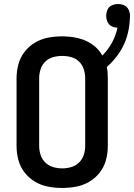

<svg xmlns="http://www.w3.org/2000/svg" viewBox="-20 -923 664 951"><path d="M288 8Q323 8 357.5 1.5Q392 -5 422.5 -23Q453 -41 474.5 -69Q496 -97 505 -131Q514 -165 514 -200V-535Q514 -549 513 -563.5Q512 -578 509 -591Q543 -621 568.5 -658Q594 -695 607.5 -738Q621 -781 623 -826V-827Q623 -831 623.5 -835.5Q624 -840 624 -844Q624 -860 617 -875Q610 -890 595.5 -896.5Q581 -903 565 -903Q549 -903 534 -896.5Q519 -890 512.5 -875Q506 -860 506 -844Q506 -829 512.5 -814.5Q519 -800 533 -793Q547 -786 562 -786Q554 -747 534.5 -711.5Q515 -676 487 -648Q468 -682 435.5 -704Q403 -726 365 -734.5Q327 -743 288 -743Q253 -743 218.5 -736.5Q184 -730 153.5 -712Q123 -694 101.5 -666Q80 -638 71 -604Q62 -570 62 -535V-200Q62 -165 71 -131Q80 -97 101.5 -69Q123 -41 153.5 -23Q184 -5 218.5 1.5Q253 8 288 8ZM288 -89Q265 -89 243 -95.5Q221 -102 204.5 -118Q188 -134 181 -156Q174 -178 174 -200V-535Q174 -558 181 -580Q188 -602 204.5 -618Q221 -634 243 -640Q265 -646 288 -646Q311 -646 333 -640Q355 -634 371.5 -618Q388 -602 395 -580Q402 -558 402 -535V-200Q402 -178 395 -156Q388 -134 371.5 -118Q355 -102 333 -95.5Q311 -89 288 -89Z"/></svg>

Font: Iosevka Sparkle Semibold
Style: Regular
Weight: 600
Designer: Belleve Invis
Foundry: Belleve Invis
Version: Version 4.5.0; ttfautohint (v1.8.3)